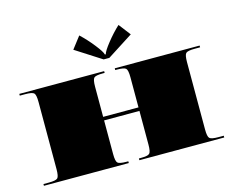

<svg xmlns="http://www.w3.org/2000/svg" viewBox="-93 -783 1113 917"><g transform="rotate(-15 463.5 -325.0)"><path d="M477.3 -509.2H449.3L321.2 -591.3L366.3 -649.9Q399 -619.3 428.5 -581.9Q458 -544.6 461.1 -530.2H465.5Q468.5 -544.6 498 -581.9Q527.5 -619.3 560.3 -649.9L605.3 -591.3ZM17.5 -454.5H437.1V-445.8H428.3Q392.9 -445.8 384.4 -437.3Q375.9 -428.8 375.9 -393.4V-244.8H550.7V-393.4Q550.7 -428.8 542.2 -437.3Q533.7 -445.8 498.3 -445.8H489.5V-454.5H909.1V-445.8H882.9Q847.5 -445.8 838.9 -437.3Q830.4 -428.8 830.4 -393.4V-61.2Q830.4 -25.8 838.9 -17.3Q847.5 -8.7 882.9 -8.7H909.1V0H489.5V-8.7H498.3Q533.7 -8.7 542.2 -17.3Q550.7 -25.8 550.7 -61.2V-227.3H375.9V-61.2Q375.9 -25.8 384.4 -17.3Q392.9 -8.7 428.3 -8.7H437.1V0H17.5V-8.7H43.7Q79.1 -8.7 87.6 -17.3Q96.2 -25.8 96.2 -61.2V-393.4Q96.2 -428.8 87.6 -437.3Q79.1 -445.8 43.7 -445.8H17.5Z"/></g></svg>

Font: FoglihtenBlackPcs
Style: BlackPcs
Weight: 900
Version: Version 0.75